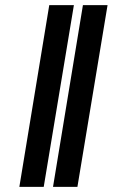

<svg xmlns="http://www.w3.org/2000/svg" viewBox="-20 -726 449 746"><path d="M267.1 -706.1 149.9 0H55.2L171.4 -706.1ZM397.9 -706.1 280.8 0H186L302.2 -706.1Z"/></svg>

Font: Inter 24pt Black
Style: Italic
Weight: 900
Italic angle: -9.3988°
Designer: Rasmus Andersson
Foundry: rsms
Version: Version 4.001;git-66647c0bb